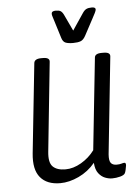

<svg xmlns="http://www.w3.org/2000/svg" viewBox="-52 -759 588 808"><g transform="rotate(-5 241.5 -355.5)"><path d="M170 7Q114 7 86 -26.5Q58 -60 65 -128L105 -506Q107 -524 136 -524H143Q172 -524 170 -506L131 -130Q126 -84 143.5 -66.5Q161 -49 197 -49Q230 -49 263.5 -68.5Q297 -88 320 -119L361 -506Q362 -524 391 -524H399Q428 -524 426 -506L383 -96Q381 -70 388.5 -60Q396 -50 413 -50Q426 -50 433.5 -52.5Q441 -55 446 -55Q453 -55 452 -43Q451 -35 448.5 -24.5Q446 -14 444 -11Q440 -3 423 1.5Q406 6 389 6Q375 6 359.5 0Q344 -6 332 -21.5Q320 -37 318 -66Q289 -31 248.5 -12Q208 7 170 7ZM366 -718Q382 -718 382 -709Q382 -704 377 -694Q372 -684 366 -673L328 -602Q319 -585 307 -580.5Q295 -576 275 -576Q255 -576 243.5 -580.5Q232 -585 227 -602L205 -673Q202 -683 199 -692Q196 -701 196 -706Q196 -718 214 -718Q227 -718 234 -714Q241 -710 247 -698L280 -628L327 -698Q335 -710 343.5 -714Q352 -718 366 -718Z"/></g></svg>

Font: Asap Condensed Condensed Light
Style: Italic
Weight: 300
Width: 3
Italic angle: -6°
Designer: Pablo Cosgaya
Foundry: Omnibus-Type
Version: Version 3.001; ttfautohint (v1.8.4.7-5d5b)